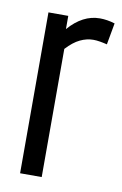

<svg xmlns="http://www.w3.org/2000/svg" viewBox="-69 -588 400 630"><g transform="rotate(10 131.5 -273.0)"><path d="M109 -536V-492Q156 -546 213 -546Q225 -546 237.5 -544Q250 -542 263 -538L250 -466Q238 -469 226 -471Q214 -473 204 -473Q182 -473 160 -462.5Q138 -452 115 -427V0H43V-536Z"/></g></svg>

Font: Georama Condensed
Style: Regular
Weight: 400
Width: 3
Designer: Jean-Baptiste Levee
Foundry: Production Type
Version: Version 1.000